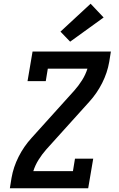

<svg xmlns="http://www.w3.org/2000/svg" viewBox="-20 -1012 640 1032"><path d="M33 0 42 -56Q52 -114 80 -169.5Q108 -225 150 -271L380 -526Q403 -552 421.5 -581.5Q440 -611 450 -643H237L226 -576H128L155 -735H576L567 -679Q557 -621 529 -565.5Q501 -510 459 -464L229 -209Q206 -183 187.5 -153.5Q169 -124 159 -92H372L383 -159H481L454 0ZM357 -788 305 -842 467 -992 537 -918Z"/></svg>

Font: Iosevka Curly Slab SmBdEx
Style: Italic
Weight: 600
Width: 7
Italic angle: -9°
Monospace: yes
Designer: Belleve Invis
Foundry: Belleve Invis
Version: Version 11.1.0; ttfautohint (v1.8.3)